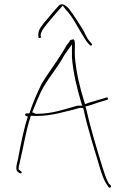

<svg xmlns="http://www.w3.org/2000/svg" viewBox="-20 -838 580 894"><path d="M64 -37 73 -31C74 -30 78 -31 80 -32C84 -40 76 -40 67 -49V-60C69 -70 72 -84 76 -100C90 -157 101 -231 121 -290L123 -299L149 -298C220 -298 278 -317 342 -333C342 -333 349 -336 354 -336L367 -335L370 -325C389 -236 420 -142 444 -60C455 -23 464 2 479 24L486 34C488 37 491 37 495 34C502 28 490 20 487 17C473 -7 467 -30 456 -63C430 -147 400 -247 379 -340L378 -343H381C401 -347 416 -354 435 -360L481 -374C481 -374 483 -375 483 -378C483 -383 480 -385 477 -384H475L433 -371C418 -366 402 -363 389 -358L376 -353L372 -366C351 -433 335 -501 329 -571C326 -615 335 -656 319 -655V-654C318 -654 315 -654 307 -651C307 -650 300 -638 290 -627C255 -563 210 -508 174 -448C153 -405 133 -360 117 -311V-310H103C100 -310 97 -307 97 -304C97 -297 104 -298 110 -295L109 -293C90 -235 77 -167 65 -104V-102C56 -68 51 -44 64 -37ZM130 -315 156 -378C165 -400 175 -421 188 -442C213 -483 245 -522 268 -561C272 -569 278 -579 284 -588L315 -631V-570C321 -498 337 -432 358 -361L363 -346H340C278 -329 225 -308 149 -308H147ZM159 -664C159 -663 160 -661 165 -661C168 -661 171 -663 171 -666L169 -673V-674C169 -676 170 -681 171 -684C179 -704 186 -710 199 -727C217 -749 240 -776 258 -796L272 -812L285 -795C294 -785 301 -777 311 -763C327 -741 341 -713 354 -692C367 -672 379 -648 390 -637L399 -627C401 -626 401 -626 403 -626C407 -626 409 -627 409 -630C409 -631 407 -635 407 -635L398 -645C384 -660 377 -681 368 -697C347 -729 324 -768 302 -796C292 -808 280 -818 268 -818C264 -818 259 -817 255 -813C243 -799 227 -783 214 -766L186 -733C168 -708 155 -696 159 -666ZM314 -570H315ZM429 -373V-374C430 -374 435 -375 435 -374ZM495 34Z"/></svg>

Font: Stray Cat
Style: HlExt
Weight: 100
Version: Version 1.0